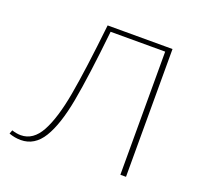

<svg xmlns="http://www.w3.org/2000/svg" viewBox="-117 -790 974 929"><g transform="rotate(20 370.0 -325.5)"><path d="M619 0H590V-634H309Q284 -397 259.5 -264.5Q235 -132 192.5 -62.5Q150 7 79 7Q48 7 18 -4L25 -23Q50 -15 71 -15Q135 -15 173.5 -86Q212 -157 235.5 -289Q259 -421 285 -658H619Z"/></g></svg>

Font: Ysabeau SC Extralight
Style: Regular
Weight: 200
Designer: Christian Thalmann (Catharsis Fonts)
Version: Version 0.003